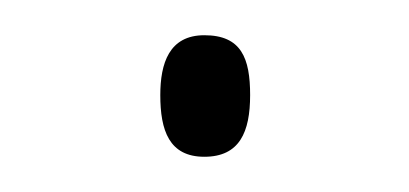

<svg xmlns="http://www.w3.org/2000/svg" viewBox="-20 -82 232 109"><path d="M71 -28C71 -8 76 7 96 7C116 7 122 -7 122 -28C122 -49 117 -62 96 -62C76 -62 71 -46 71 -28Z"/></svg>

Font: Noto Sans Armenian Condensed Thin
Style: Regular
Weight: 100
Width: 3
Designer: Monotype Design Team
Foundry: Monotype Imaging Inc.
Version: Version 2.008